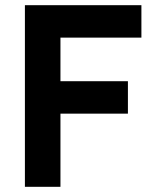

<svg xmlns="http://www.w3.org/2000/svg" viewBox="-20 -720 594 740"><path d="M76 0V-700H525V-575H213V-407H473V-282H213V0Z"/></svg>

Font: Figtree
Style: Bold
Weight: 700
Designer: Erik Kennedy
Foundry: Erik Kennedy
Version: Version 2.001;gftools[0.9.30]